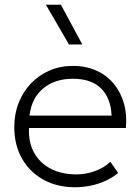

<svg xmlns="http://www.w3.org/2000/svg" viewBox="-20 -772 590 807"><path d="M295 15Q220 15 162.5 -16.8Q105 -48.5 72.5 -105.5Q40 -162.5 40 -238Q40 -293 58.5 -340Q77 -387 110.5 -421.8Q144 -456.5 188.8 -475.8Q233.5 -495 286 -495Q341.5 -495 385.2 -475.2Q429 -455.5 458.2 -420Q487.5 -384.5 501 -337Q514.5 -289.5 509 -234H102Q99 -175.5 122.5 -131.8Q146 -88 192 -63.5Q238 -39 302 -39Q340.5 -39 378.8 -52.8Q417 -66.5 444 -92L476.5 -45Q452 -24.5 421.5 -11Q391 2.5 358.8 8.8Q326.5 15 295 15ZM104 -286H449Q446 -359.5 405 -400.2Q364 -441 286 -441Q210.5 -441 161.5 -400.2Q112.5 -359.5 104 -286ZM270 -585 173 -752H236L326 -585Z"/></svg>

Font: Geologica Thin Roman Thin
Style: Regular
Weight: 250
Version: Version 1.010;gftools[0.9.28]